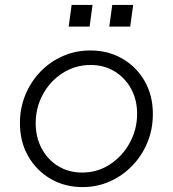

<svg xmlns="http://www.w3.org/2000/svg" viewBox="-20 -748 701 780"><path d="M315 12Q243 12 185.5 -21.5Q128 -55 94.5 -113.5Q61 -172 61 -248Q61 -309 83 -362.5Q105 -416 144 -456.5Q183 -497 235 -520Q287 -543 347 -543Q420 -543 477.5 -509.5Q535 -476 568 -418Q601 -360 601 -285Q601 -223 579 -169.5Q557 -116 517.5 -75Q478 -34 426.5 -11Q375 12 315 12ZM314 -47Q376 -47 426.5 -80Q477 -113 507 -167.5Q537 -222 537 -286Q537 -343 512.5 -387.5Q488 -432 445.5 -458Q403 -484 348 -484Q286 -484 235 -451.5Q184 -419 154.5 -365Q125 -311 125 -247Q125 -190 149.5 -144.5Q174 -99 216.5 -73Q259 -47 314 -47ZM259 -640 271 -728H356L344 -640ZM424 -640 436 -728H521L509 -640Z"/></svg>

Font: Plus Jakarta Sans Light
Style: Italic
Weight: 300
Italic angle: -8°
Designer: Gumpita Rahayu
Foundry: Tokotype
Version: Version 2.071; ttfautohint (v1.8.4.7-5d5b);gftools[0.9.29]